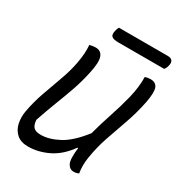

<svg xmlns="http://www.w3.org/2000/svg" viewBox="-208 -1015 1076 1163"><g transform="rotate(30 330.0 -433.5)"><path d="M163 16Q113 16 84 -9.5Q55 -35 46 -75.5Q37 -116 45 -162Q58 -233 82.5 -303Q107 -373 132 -441Q157 -509 169 -573Q177 -615 178.5 -646.5Q180 -678 178 -703Q202 -709 220 -709Q258 -709 270.5 -674.5Q283 -640 265 -559Q250 -489 228 -426Q206 -363 180 -296.5Q154 -230 127 -150Q129 -115 144 -99.5Q159 -84 194 -84Q253 -84 320 -120Q387 -156 457 -247Q477 -322 503 -399.5Q529 -477 548 -553.5Q567 -630 566 -703Q577 -706 585.5 -707.5Q594 -709 604 -709Q641 -709 652.5 -680Q664 -651 650 -577Q633 -492 606 -416Q579 -340 553 -264.5Q527 -189 514 -107Q505 -49 514 2Q498 10 480 10Q450 10 436 -18.5Q422 -47 432 -127L427 -128Q373 -52 303.5 -18Q234 16 163 16ZM281 -883H623Q646 -883 655 -870.5Q664 -858 658 -836Q656 -826 652 -818Q648 -810 643 -804H324Q287 -804 275.5 -815Q264 -826 270 -852Q274 -872 281 -883Z"/></g></svg>

Font: Recursive Sn Csl St
Style: Italic
Weight: 400
Italic angle: -15°
Version: Version 1.079;hotconv 1.0.112;makeotfexe 2.5.65598; ttfautoh